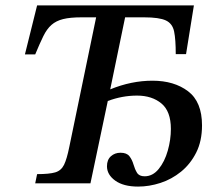

<svg xmlns="http://www.w3.org/2000/svg" viewBox="-20 -677 807 709"><path d="M314 0H110L117 -34Q162 -34 184 -40.5Q206 -47 216.5 -68.5Q227 -90 236 -135L335 -613H281Q239 -613 213 -606.5Q187 -600 170 -585Q153 -570 140 -543.5Q127 -517 110 -476H72L117 -657H696L667 -477H629Q629 -531 623 -560.5Q617 -590 592.5 -601.5Q568 -613 512 -613H442L387 -347Q426 -363 465 -371Q504 -379 543 -379Q623 -379 674.5 -340Q726 -301 726 -214Q726 -156 704.5 -113.5Q683 -71 648.5 -43Q614 -15 572.5 -1.5Q531 12 490 12Q436 12 405.5 -10Q375 -32 375 -63Q375 -87 389.5 -100Q404 -113 425 -113Q448 -113 458 -100Q468 -87 473 -69.5Q478 -52 486 -39Q494 -26 514 -26Q544 -26 566 -53Q588 -80 599.5 -120.5Q611 -161 611 -201Q611 -266 576 -295Q541 -324 486 -324Q431 -324 378 -304Z"/></svg>

Font: STIX Two Text Medium
Style: Italic
Weight: 500
Italic angle: -12°
Designer: Ross Mills, John Hudson & Paul Hanslow, Tiro Typeworks Ltd; with prior portions MicroPress Inc. and Coen Hoffman, Elsevi
Foundry: Tiro Typeworks Ltd
Version: Version 2.13 b171